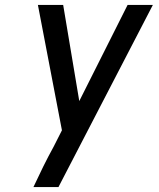

<svg xmlns="http://www.w3.org/2000/svg" viewBox="-20 -755 640 775"><path d="M115 0Q134 -41 154 -81.5Q174 -122 196 -162L230 -229L133 -735H235L300 -347L495 -735H597Q502 -551 406.5 -367.5Q311 -184 216 0Z"/></svg>

Font: Iosevka Custom Medium Oblique
Style: Regular
Weight: 500
Italic angle: -9°
Designer: Belleve Invis
Foundry: Belleve Invis
Version: Version 27.0.1